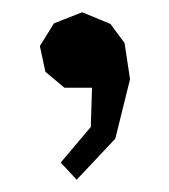

<svg xmlns="http://www.w3.org/2000/svg" viewBox="-20 -128 275 313"><path d="M68 -90 114 -108 160 -89 183 -58 192 1 168 98 105 165 79 137 128 79 130 15H85L54 -11L45 -53Z"/></svg>

Font: Alike Angular
Style: Regular
Weight: 400
Designer: Sveta Sebyakina
Foundry: Cyreal (www.cyreal.org)
Version: Version 1.300; ttfautohint (v1.8.4.7-5d5b)